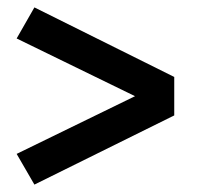

<svg xmlns="http://www.w3.org/2000/svg" viewBox="-20 -600 540 519"><path d="M73 -101 451 -288V-392L73 -580L25 -496L345 -340L25 -184Z"/></svg>

Font: Iosevka SS09
Style: Bold
Weight: 700
Monospace: yes
Designer: Belleve Invis
Foundry: Belleve Invis
Version: Version 5.2.1; ttfautohint (v1.8.3)